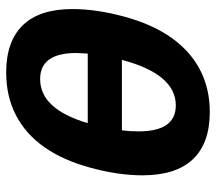

<svg xmlns="http://www.w3.org/2000/svg" viewBox="-60 -650 719 640"><g transform="rotate(-90 300.0 -329.5)"><path d="M247.1 9.8Q143.1 9.8 89.6 -46.6Q36.1 -103 36.1 -214.8Q36.1 -294.9 61.3 -387.5Q86.4 -480 130.4 -542.2Q174.3 -604.5 237.1 -636.7Q299.8 -668.9 378.9 -668.9Q482.4 -668.9 536.4 -613.5Q590.3 -558.1 590.3 -447.8Q590.3 -367.7 564.9 -274.7Q539.6 -181.6 494.9 -118.4Q450.2 -55.2 387.7 -22.7Q325.2 9.8 247.1 9.8ZM269 -103.5Q373.5 -103.5 420.9 -283.2H186Q182.6 -256.8 182.6 -227.5Q182.6 -103.5 269 -103.5ZM356.9 -555.7Q256.8 -555.7 210 -397H441.9L443.8 -435.5Q443.8 -555.7 356.9 -555.7Z"/></g></svg>

Font: Liberation Mono
Style: Bold Italic
Weight: 700
Italic angle: -12°
Monospace: yes
Designer: Steve Matteson
Foundry: Ascender Corporation
Version: Version 2.1.5